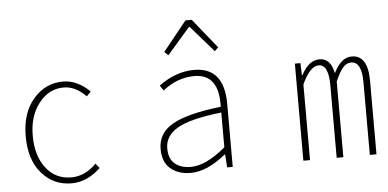

<svg xmlns="http://www.w3.org/2000/svg" viewBox="-54 -918 2097 1037"><g transform="rotate(-5 995.0 -399.5)"><path d="M294.9 12.7Q196.3 12.7 132.8 -61Q69.3 -134.8 69.3 -261.7Q69.3 -388.7 134.8 -463.9Q200.2 -539.1 294.9 -539.1Q372.1 -539.1 440.4 -472.7L417 -448.2Q360.4 -506.8 295.9 -506.8Q215.8 -506.8 161.6 -437.5Q107.4 -368.2 107.4 -261.7Q107.4 -153.3 158.7 -86.4Q210 -19.5 295.9 -19.5Q371.1 -19.5 431.6 -82L452.1 -56.6Q378.9 12.7 294.9 12.7Z M940.4 12.7Q874 12.7 831.5 -22.9Q789.1 -58.6 789.1 -129.9Q789.1 -216.8 870.6 -262.7Q952.1 -308.6 1132.8 -329.1Q1138.7 -506.8 1004.9 -506.8Q912.1 -506.8 833 -443.4L814.5 -471.7Q907.2 -540 1006.8 -540Q1168.9 -540 1168.9 -340.8V0H1138.7L1133.8 -70.3H1130.9Q1029.3 12.7 940.4 12.7ZM943.4 -19.5Q1026.4 -19.5 1132.8 -109.4V-297.9Q965.8 -279.3 895.5 -239.3Q825.2 -199.2 825.2 -130.9Q825.2 -73.2 857.9 -46.4Q890.6 -19.5 943.4 -19.5ZM854.5 -650.4 983.4 -810.5H1017.6L1146.5 -650.4L1127 -630.9L1002.9 -773.4H999L875 -630.9Z M1551.8 0V-526.4H1582L1584 -461.9H1587.9Q1627 -538.1 1686.5 -538.1Q1746.1 -538.1 1762.7 -456.1Q1802.7 -538.1 1860.4 -538.1Q1948.2 -538.1 1948.2 -398.4V0H1912.1V-393.6Q1912.1 -505.9 1854.5 -505.9Q1829.1 -505.9 1809.6 -482.9Q1790 -460 1768.6 -410.2V0H1732.4V-393.6Q1732.4 -505.9 1678.7 -505.9Q1631.8 -505.9 1587.9 -410.2V0Z"/></g></svg>

Font: GenEi Gothic M ExtraLight
Style: Regular
Weight: 200
Designer: o_tamon (Modified); [Source Han Sans]
Ryoko NISHIZUKA  (kana & ideographs); Paul D. Hunt (Latin, Greek & Cyrillic); Wenl
Version: Version 1.1a;Original Version 1.004